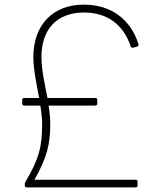

<svg xmlns="http://www.w3.org/2000/svg" viewBox="-20 -796 681 829"><path d="M565 -20H129C183 -117 197 -173 197 -261C197 -287 194 -313 190 -340H391C397 -340 400 -344 400 -349V-365C400 -370 397 -373 391 -373H185C173 -433 159 -496 159 -550C159 -671 227 -742 343 -742C441 -742 513 -691 544 -596C545 -592 550 -589 555 -590L572 -595C577 -596 579 -600 578 -605C544 -714 458 -776 342 -776C208 -776 124 -688 124 -550C124 -496 138 -432 149 -373H84C79 -373 76 -370 76 -365V-349C76 -344 79 -340 84 -340H154C159 -312 162 -285 162 -261C162 -160 147 -108 90 -11C88 -7 87 -4 87 -1V5C87 10 90 13 95 13H565C571 13 574 10 574 5V-11C574 -17 571 -20 565 -20Z"/></svg>

Font: LINE Seed JP_OTF Thin
Style: Regular
Weight: 250
Designer: LY Corporation & Fontrix & Fontworks
Version: Version 1.007